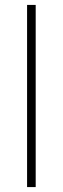

<svg xmlns="http://www.w3.org/2000/svg" viewBox="-20 -760 255 780"><path d="M125 0H90V-740H125Z"/></svg>

Font: Be Vietnam Pro Variable Thin
Style: Regular
Weight: 100
Designer: Lam Bao, Tony Le, Vietanh Nguyen
Foundry: Yellow Type Foundry
Version: Version 1.002